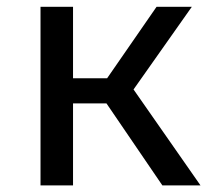

<svg xmlns="http://www.w3.org/2000/svg" viewBox="-20 -561 655 581"><path d="M201 0H102.6V-540.5H201V-324.1H304.1L453.8 -540.5H560.5L384.1 -290.3L586.7 0H471.3L302.1 -248.2H201Z"/></svg>

Font: Fira Code Fixed Retina
Style: Regular
Weight: 450
Monospace: yes
Designer: Carrois Corporate, Edenspiekermann AG, Nikita Prokopov
Foundry: Carrois Corporate, Edenspiekermann AG, Nikita Prokopov
Version: Version 5.002